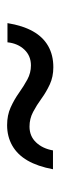

<svg xmlns="http://www.w3.org/2000/svg" viewBox="165 -591 170 540"><g transform="rotate(-90 250.0 -321.0)"><path d="M331 -256Q304 -256 282.5 -266Q261 -276 242.5 -289.5Q224 -303 205 -313Q186 -323 164 -323Q137 -323 119.5 -304.5Q102 -286 97 -257H44Q52 -300 68.5 -328.5Q85 -357 110.5 -371.5Q136 -386 168 -386Q196 -386 218 -376Q240 -366 259 -352.5Q278 -339 296.5 -329Q315 -319 336 -319Q363 -319 380.5 -337.5Q398 -356 401 -385H455Q448 -342 432 -313.5Q416 -285 390.5 -270.5Q365 -256 331 -256Z"/></g></svg>

Font: DM Sans 36pt Light
Style: Regular
Weight: 300
Designer: Colophon Foundry, Jonny Pinhorn
Foundry: Colophon Foundry
Version: Version 4.004;gftools[0.9.30]